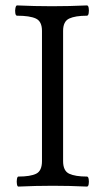

<svg xmlns="http://www.w3.org/2000/svg" viewBox="-20 -686 384 709"><path d="M48 3Q44 3 42.5 -6Q41 -15 42.5 -24.5Q44 -34 48 -34Q92 -34 113.5 -44.5Q135 -55 135 -91V-572Q135 -607 112.5 -617.5Q90 -628 43 -628Q38 -628 36.5 -637.5Q35 -647 37 -656.5Q39 -666 43 -666Q108 -663 172 -663Q237 -663 301 -666Q306 -666 307.5 -656.5Q309 -647 307.5 -637.5Q306 -628 301 -628Q258 -628 235.5 -617.5Q213 -607 213 -572V-91Q213 -55 235.5 -44.5Q258 -34 301 -34Q306 -34 307.5 -24.5Q309 -15 307.5 -6Q306 3 301 3Q238 0 175 0Q111 0 48 3Z"/></svg>

Font: Junicode
Style: Regular
Weight: 400
Designer: Peter S. Baker
Version: Version 2.100; ttfautohint (v1.8.4)